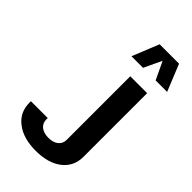

<svg xmlns="http://www.w3.org/2000/svg" viewBox="-289 -1054 1147 1147"><g transform="rotate(45 284.0 -481.0)"><path d="M499 -968.3H335L266.6 -798.8H364.3L417.5 -911.1L470.7 -798.8H567.9ZM261.2 5.4C331.5 5.4 387.2 -10.7 427.7 -42.5C468.3 -74.2 488.8 -117.2 488.8 -171.9V-709H346.2V-171.9C346.2 -128.4 312 -103 260.7 -103C208.5 -103 173.8 -128.4 173.8 -171.9V-184.1H31.7V-171.9C31.7 -117.7 52.2 -74.7 93.8 -43C135.3 -10.7 190.9 5.4 261.2 5.4Z"/></g></svg>

Font: Estedad Bold
Style: Regular
Weight: 700
Designer: Amin Abedi
Version: Version 7.3